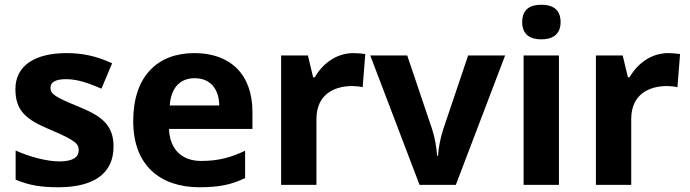

<svg xmlns="http://www.w3.org/2000/svg" viewBox="-20 -780 2910 810"><path d="M459 -162C459 -259 400 -294 307 -332C211 -371 193 -384 193 -410C193 -434 215 -446 259 -446C308 -446 354 -429 408 -406L453 -513C388 -543 329 -556 261 -556C130 -556 45 -505 45 -404C45 -311 91 -275 194 -232C300 -187 312 -173 312 -146C312 -118 289 -99 231 -99C179 -99 105 -118 46 -145V-22C101 1 150 10 226 10C380 10 459 -51 459 -162Z M800 -556C646 -556 542 -460 542 -269C542 -80 658 10 822 10C906 10 960 -2 1014 -29V-144C953 -115 899 -101 829 -101C745 -101 696 -152 693 -236H1045V-308C1045 -467 951 -556 800 -556ZM801 -450C871 -450 904 -401 905 -335H696C702 -414 743 -450 801 -450Z M1471 -556C1398 -556 1340 -510 1308 -454H1301L1279 -546H1166V0H1315V-278C1315 -381 1389 -417 1466 -417C1479 -417 1500 -415 1510 -412L1521 -552C1509 -554 1486 -556 1471 -556Z M1750 0H1903L2111 -546H1955L1850 -235C1838 -198 1830 -157 1828 -123H1824C1822 -155 1815 -198 1803 -235L1698 -546H1542Z M2264 -760C2219 -760 2183 -743 2183 -687C2183 -632 2219 -614 2264 -614C2308 -614 2345 -632 2345 -687C2345 -743 2308 -760 2264 -760ZM2338 -546H2189V0H2338Z M2799 -556C2726 -556 2668 -510 2636 -454H2629L2607 -546H2494V0H2643V-278C2643 -381 2717 -417 2794 -417C2807 -417 2828 -415 2838 -412L2849 -552C2837 -554 2814 -556 2799 -556Z"/></svg>

Font: Noto Sans Lisu
Style: Bold
Weight: 700
Designer: Monotype Design Team. David Williams.
Foundry: Monotype Imaging Inc.
Version: Version 2.102